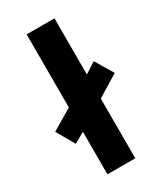

<svg xmlns="http://www.w3.org/2000/svg" viewBox="-205 -832 765 903"><g transform="rotate(-30 177.5 -380.0)"><path d="M100 0H251V-324L368 -396L310 -493L251 -455V-760H100V-363L-13 -296L43 -199L100 -231Z"/></g></svg>

Font: Noto Sans Lao UI
Style: Bold
Weight: 700
Designer: Monotype Design Team
Foundry: Monotype Imaging Inc.
Version: Version 2.000